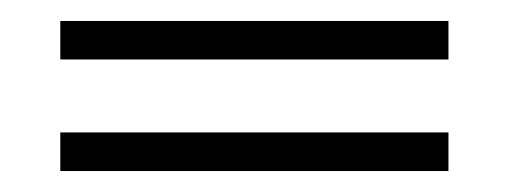

<svg xmlns="http://www.w3.org/2000/svg" viewBox="-20 -321 489 185"><path d="M412.1 -263.7V-300.8H38.1V-263.7ZM412.1 -156.2V-193.4H38.1V-156.2Z"/></svg>

Font: Abhaya Libre SemiBold
Style: Regular
Weight: 600
Designer: Pushpananda Ekanayake, Sol Matas, Pathum Egodawatta
Foundry: Mooniak
Version: Version 1.050 ; ttfautohint (v1.6)